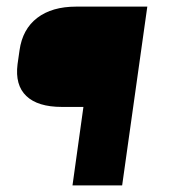

<svg xmlns="http://www.w3.org/2000/svg" viewBox="-20 -560 526 580"><path d="M425 -540 349 0H199L232 -237H167Q94 -237 59.5 -270Q25 -303 33 -366L39 -408Q48 -472 92.5 -506Q137 -540 210 -540Z"/></svg>

Font: Pathway Extreme SemiCondensed
Style: Bold Italic
Weight: 700
Width: 4
Italic angle: -8°
Version: Version 1.001;gftools[0.9.26]